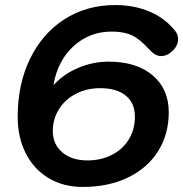

<svg xmlns="http://www.w3.org/2000/svg" viewBox="-20 -730 725 760"><path d="M50 -268Q50 -397 99 -497.5Q148 -598 235.5 -654Q323 -710 436 -710Q512 -710 573.5 -683.5Q635 -657 674 -607Q685 -593 685 -575Q685 -550 663.5 -529Q642 -508 617 -508Q594 -508 569 -536Q534 -575 502.5 -590Q471 -605 422 -605Q335 -605 272 -548Q209 -491 192 -396L194 -395Q232 -437 290 -461.5Q348 -486 410 -486Q520 -486 584 -432Q648 -378 648 -286Q648 -198 605.5 -131Q563 -64 486 -27Q409 10 307 10Q231 10 172.5 -25Q114 -60 82 -123Q50 -186 50 -268ZM514 -268Q514 -322 478 -351.5Q442 -381 376 -381Q324 -381 281 -359Q238 -337 213.5 -298Q189 -259 189 -211Q189 -159 226.5 -127Q264 -95 326 -95Q380 -95 423 -117Q466 -139 490 -178.5Q514 -218 514 -268Z"/></svg>

Font: Kodchasan
Style: Bold Italic
Weight: 700
Italic angle: -10°
Version: Version 1.000; ttfautohint (v1.6)